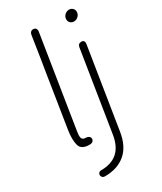

<svg xmlns="http://www.w3.org/2000/svg" viewBox="-215 -751 857 1018"><g transform="rotate(-30 213.5 -242.0)"><path d="M127 5Q75 6 65.5 -29.5Q56 -65 65 -122Q91 -284 116 -445Q124 -490 149 -655Q151 -665 157.5 -670.5Q164 -676 174 -675Q184 -674 188.5 -666.5Q193 -659 191 -648Q149 -383 107 -118Q101 -82 100 -68.5Q99 -55 104 -46Q109 -37 125 -37Q136 -37 143.5 -32Q151 -27 152 -17Q152 -7 145 -1Q138 5 127 5ZM110 153Q237 153 258 22L336 -469Q339 -490 360 -490Q370 -490 374.5 -483.5Q379 -477 377 -465L299 26Q286 109 237.5 150Q189 191 112 191Q99 191 93.5 181.5Q88 172 93 162.5Q98 153 110 153ZM350 -636Q351 -650 362.5 -660Q374 -670 388 -670Q402 -670 411 -660Q420 -650 418 -636Q417 -622 405.5 -612Q394 -602 380 -602Q366 -602 357 -612Q348 -622 350 -636Z"/></g></svg>

Font: SN Pro Thin
Style: Italic
Weight: 200
Italic angle: -9°
Designer: Tobias Whetton
Foundry: Supernotes
Version: Version 1.003;Glyphs 3.3 (3324)